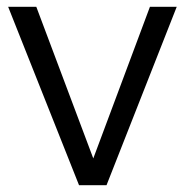

<svg xmlns="http://www.w3.org/2000/svg" viewBox="-20 -546 541 566"><path d="M213 0 4 -526H87L255 -79L422 -526H501L294 0Z"/></svg>

Font: Kalaa
Style: Regular
Weight: 400
Version: Version 1.20 June 5, 2016